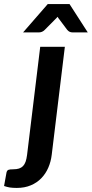

<svg xmlns="http://www.w3.org/2000/svg" viewBox="-111 -743 451 943"><path d="M0 0ZM207.5 -513H86.5L22 17.5C20.3 30.8 17.9 42 14.8 51C11.6 60 7.3 67.2 2 72.8C-3.3 78.2 -9.9 82.2 -17.8 84.8C-25.6 87.2 -35 88.5 -46 88.5C-57.3 88.5 -65.2 89.4 -69.8 91.2C-74.2 93.1 -77.3 97.3 -79 104L-91 170.5C-81.7 173.8 -72.3 176.2 -63 177.8C-53.7 179.2 -42.3 180 -29 180C-3 180 20.1 175.8 40.2 167.2C60.4 158.8 77.7 147.1 92 132.2C106.3 117.4 117.8 100.2 126.2 80.5C134.8 60.8 140.3 39.8 143 17.5ZM320 -584 230.5 -723H123.5L2.5 -584H81.5C86.2 -584 90.8 -585 95.5 -587C100.2 -589 104.7 -592.2 109 -596.5L160.5 -648.5L166 -654C168 -656 169.8 -658.2 171.5 -660.5C173.2 -658.2 174.6 -656 175.8 -654C176.9 -652 178.3 -650.2 180 -648.5L219 -596.5C223 -591.8 227.1 -588.6 231.2 -586.8C235.4 -584.9 239.7 -584 244 -584Z"/></svg>

Font: Lato
Style: Bold Italic
Weight: 700
Italic angle: -7°
Designer: Lukasz Dziedzic
Foundry: tyPoland Lukasz Dziedzic
Version: Version 2.007; 2014-02-27